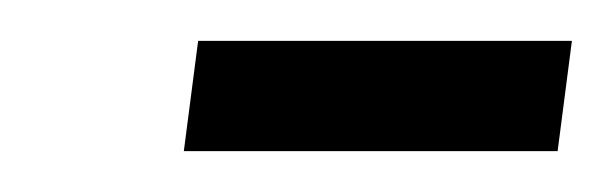

<svg xmlns="http://www.w3.org/2000/svg" viewBox="-20 -315 300 94"><path d="M77 -295 70 -241H253L260 -295Z"/></svg>

Font: Secuela ExtLt
Style: Italic
Weight: 200
Italic angle: -8°
Designer: Fernando Haro
Foundry: deFharo
Version: Version 1.704